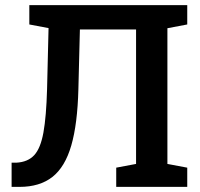

<svg xmlns="http://www.w3.org/2000/svg" viewBox="-20 -731 782 751"><path d="M25.4 0V-94.7H44.4Q88.9 -97.2 113.8 -124Q138.7 -150.9 149.9 -212.9Q161.1 -274.9 164.1 -382.3L169.9 -621.1L94.7 -635.3V-710.9H712.4V-635.3L634.8 -620.6V-89.8L712.4 -75.2V0H434.6V-75.2L512.2 -89.8V-615.7H292.5L286.6 -382.3Q283.2 -246.1 258.8 -161.9Q234.4 -77.6 184.8 -38.8Q135.3 0 56.2 0Z"/></svg>

Font: Roboto Slab Medium
Style: Regular
Weight: 500
Designer: Google
Version: Version 2.001; ttfautohint (v1.8.3)